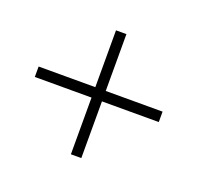

<svg xmlns="http://www.w3.org/2000/svg" viewBox="-93 -653 788 727"><g transform="rotate(20 301.0 -289.0)"><path d="M300.3 -309.6H529.3V-267.6H300.3V-39.1H258.3V-267.6H29.8V-309.6H258.3V-538.6H300.3Z"/></g></svg>

Font: Arian Grqi
Style: Italic
Weight: 400
Italic angle: -15°
Designer: Ruben Hakobyan (Tarumian)
Foundry: Ruben Hakobyan (Tarumian)
Version: Version 1.002